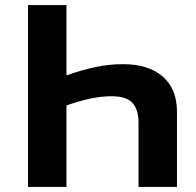

<svg xmlns="http://www.w3.org/2000/svg" viewBox="-20 -734 768 754"><path d="M90 -714H241V-438Q304 -460 356.5 -471Q409 -482 462 -482Q563 -482 619 -433.5Q675 -385 675 -295V0H524V-252Q524 -304 500 -330Q476 -356 419 -356Q377 -356 335 -347Q293 -338 241 -320V0H90Z"/></svg>

Font: Noto IKEA Simplified Chinese
Style: Bold
Weight: 700
Designer: Monotype Design Team
Foundry: Monotype Imaging Inc.
Version: Version 1.100